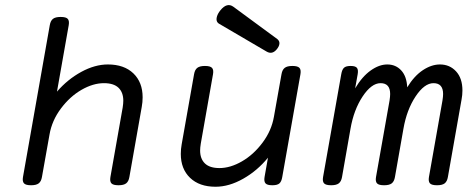

<svg xmlns="http://www.w3.org/2000/svg" viewBox="-20 -711 1839 742"><path d="M213.9 -645.5Q194.3 -645.5 184.8 -638.2Q175.3 -630.9 172.4 -613.8L68.8 -26.9Q65.9 -9.8 72.8 -2.4Q79.6 4.9 99.6 4.9H100.6Q120.1 4.9 129.6 -2.4Q139.2 -9.8 142.1 -26.9L171.4 -191.4Q180.7 -245.1 215.3 -291.5Q250 -337.9 294.9 -363.8Q339.8 -389.6 381.8 -389.6Q419.4 -389.6 438 -371.8Q456.5 -354 456.5 -321.8Q456.5 -311 454.1 -295.4L406.7 -26.9Q403.8 -9.8 410.6 -2.4Q417.5 4.9 437.5 4.9H438.5Q458 4.9 467.5 -2.4Q477.1 -9.8 480 -26.9L527.8 -297.9Q531.2 -316.4 531.2 -335Q531.2 -393.1 495.4 -427.5Q459.5 -461.9 397 -461.9Q346.7 -461.9 293.9 -433.1Q241.2 -404.3 200.2 -356.9L245.6 -613.8Q248.5 -630.9 241.7 -638.2Q234.9 -645.5 214.8 -645.5Z M1109.4 -456.1Q1089.8 -456.1 1080.3 -448.7Q1070.8 -441.4 1067.9 -424.3L1038.6 -259.8Q1029.3 -206.1 994.6 -159.7Q960 -113.3 915 -87.4Q870.1 -61.5 828.1 -61.5Q790.5 -61.5 772 -79.3Q753.4 -97.2 753.4 -129.4Q753.4 -140.1 755.9 -155.8L803.2 -424.3Q806.2 -441.4 799.3 -448.7Q792.5 -456.1 772.5 -456.1H771.5Q752 -456.1 742.4 -448.7Q732.9 -441.4 730 -424.3L682.1 -153.3Q678.7 -134.8 678.7 -116.2Q678.7 -58.1 714.6 -23.7Q750.5 10.7 813 10.7Q865.2 10.7 919.9 -20.3Q974.6 -51.3 1015.6 -101.6L1002.4 -26.9Q999.5 -9.8 1006.1 -2.4Q1012.7 4.9 1031.7 4.9H1032.7Q1051.8 4.9 1059.8 -2.2Q1067.9 -9.3 1070.8 -26.9L1141.1 -424.3Q1144 -441.4 1137.2 -448.7Q1130.4 -456.1 1110.4 -456.1ZM831.5 -670.9Q821.8 -658.7 818.6 -647.7Q815.4 -636.7 817.9 -629.6Q820.3 -622.6 827.6 -618.7L1010.3 -511.7Q1031.2 -499.5 1048.3 -519Q1058.6 -530.8 1059.8 -541.5Q1061 -552.2 1052.2 -559.6L882.3 -684.6Q857.4 -703.1 831.5 -670.9Z M1553.7 -373.5Q1551.8 -416 1530.5 -439Q1509.3 -461.9 1476.6 -461.9Q1445.3 -461.9 1412.4 -438.5Q1379.4 -415 1352.5 -369.6L1362.3 -424.3Q1365.2 -441.4 1359.4 -448.7Q1353.5 -456.1 1335.4 -456.1H1334.5Q1316.9 -456.1 1309.3 -449Q1301.8 -441.9 1298.8 -424.3L1228.5 -26.9Q1225.6 -9.8 1232.4 -2.4Q1239.3 4.9 1259.3 4.9H1260.3Q1279.8 4.9 1289.3 -2.4Q1298.8 -9.8 1301.8 -26.9L1334.5 -213.4Q1347.2 -286.6 1381.3 -338.1Q1415.5 -389.6 1450.7 -389.6Q1487.8 -389.6 1487.8 -347.7Q1487.8 -337.9 1485.4 -322.3L1433.1 -26.9Q1430.2 -9.8 1437 -2.4Q1443.8 4.9 1463.9 4.9H1464.8Q1484.4 4.9 1493.9 -2.4Q1503.4 -9.8 1506.3 -26.9L1539.1 -213.4Q1551.8 -286.6 1585.9 -338.1Q1620.1 -389.6 1655.3 -389.6Q1692.4 -389.6 1692.4 -347.7Q1692.4 -337.9 1689.9 -322.3L1637.7 -26.9Q1634.8 -9.8 1641.6 -2.4Q1648.4 4.9 1668.5 4.9H1669.4Q1689 4.9 1698.5 -2.4Q1708 -9.8 1710.9 -26.9L1763.7 -326.2Q1767.1 -343.8 1767.1 -361.3Q1767.1 -408.7 1742.4 -435.3Q1717.8 -461.9 1680.2 -461.9Q1647.5 -461.9 1614 -439.7Q1580.6 -417.5 1553.7 -373.5Z"/></svg>

Font: Courier Prime Sans
Style: Regular
Weight: 300
Italic angle: -10°
Designer: Alan Dague-Greene
Foundry: Quote-Unquote Apps
Version: Version 3.23